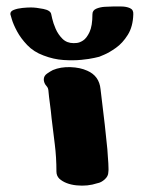

<svg xmlns="http://www.w3.org/2000/svg" viewBox="-20 -574 459 592"><path d="M138 -530Q138 -530 141 -516.5Q144 -503 151.5 -485.5Q159 -468 172.5 -454.5Q186 -441 207 -441Q207 -441 216 -441.5Q225 -442 236 -449Q247 -456 256 -475Q265 -494 265 -530Q265 -542 276.5 -547Q288 -552 302.5 -553Q317 -554 328 -554Q339 -554 354 -554Q369 -554 380.5 -549Q392 -544 391 -530Q390 -492 374 -466.5Q358 -441 337.5 -426.5Q317 -412 301.5 -405.5Q286 -399 286 -399Q286 -399 271 -395.5Q256 -392 231 -389.5Q206 -387 175.5 -389Q145 -391 114 -403Q84 -414 64 -435Q44 -456 32.5 -477.5Q21 -499 16.5 -514.5Q12 -530 12 -530Q11 -539 22.5 -543.5Q34 -548 49 -549.5Q64 -551 75 -551Q91 -551 113.5 -546.5Q136 -542 138 -530ZM314 -71Q314 -63 314.5 -56.5Q315 -50 314 -43Q314 -31 303 -21Q292 -11 280 -9Q250 1 216 -2.5Q182 -6 163 -23Q154 -32 154 -45Q154 -89 149 -128.5Q144 -168 139 -210Q137 -232 134 -253.5Q131 -275 129 -297Q128 -303 125.5 -306Q123 -309 120 -313Q115 -321 115 -329Q115 -340 125 -347Q135 -354 143 -358Q167 -368 197 -367Q227 -366 249 -356Q286 -340 290 -299Q293 -271 296.5 -244.5Q300 -218 303 -190L311 -114Q312 -103 312.5 -92Q313 -81 314 -71Z"/></svg>

Font: Nerko One
Style: Regular
Weight: 400
Designer: Nermin Kahrimanovic
Foundry: Nermin Kahrimanovic
Version: Version 1.101